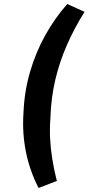

<svg xmlns="http://www.w3.org/2000/svg" viewBox="-20 -741 441 956"><path d="M172 195Q127 107 108.5 12.5Q90 -82 97 -180Q101 -284 129 -381Q157 -478 204.5 -564Q252 -650 315 -721L401 -682Q350 -601 313 -516.5Q276 -432 255 -342.5Q234 -253 231 -153Q227 -102 229.5 -51Q232 0 240.5 52Q249 104 263 160Z"/></svg>

Font: Nunito Sans 10pt
Style: Bold Italic
Weight: 700
Italic angle: -9°
Designer: Vernon Adams
Foundry: Vernon Adams
Version: Version 3.101;gftools[0.9.27]